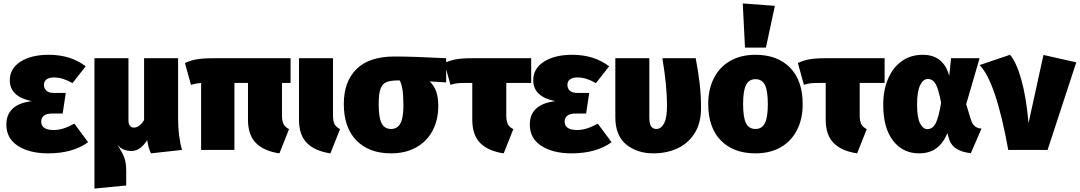

<svg xmlns="http://www.w3.org/2000/svg" viewBox="-20 -873 6287 1118"><path d="M479 -487 402 -389Q372 -406 346.5 -414Q321 -422 292 -422Q267 -422 251.5 -411Q236 -400 236 -380Q236 -358 250 -345Q264 -332 293 -332H363L345 -212H285Q251 -212 235.5 -199.5Q220 -187 220 -165Q220 -116 293 -116Q320 -116 348 -124.5Q376 -133 413 -153L493 -45Q404 20 260 20Q152 20 84.5 -23.5Q17 -67 17 -147Q17 -266 165 -284Q37 -310 37 -406Q37 -474 99.5 -514Q162 -554 264 -554Q391 -554 479 -487Z M859 20Q851 3 846.5 -12.5Q842 -28 837 -57Q797 6 746 6Q721 6 700.5 -2Q680 -10 662 -32Q690 10 702.5 41.5Q715 73 715 123V207L530 225V-534H728V-173Q728 -130 761 -130Q775 -130 790.5 -141Q806 -152 819 -174V-534H1017V-184Q1017 -79 1040 0Z M1622 -390V-202Q1622 -168 1631 -150.5Q1640 -133 1663 -121L1607 20Q1518 7 1471 -39.5Q1424 -86 1424 -176V-390H1345V0H1151V-390Q1117 -387 1092 -379L1057 -506Q1088 -521 1125 -527.5Q1162 -534 1229 -534H1672V-390Z M1919 -202Q1919 -168 1928 -150.5Q1937 -133 1960 -121L1904 20Q1815 7 1768 -39.5Q1721 -86 1721 -176V-534H1919Z M2578 -393 2482 -399Q2508 -374 2520 -340Q2532 -306 2532 -256Q2532 -174 2498.5 -111.5Q2465 -49 2403 -14.5Q2341 20 2257 20Q2129 20 2055.5 -55Q1982 -130 1982 -268Q1982 -398 2056 -471Q2130 -544 2278 -544Q2384 -544 2578 -534ZM2329 -256Q2329 -317 2323.5 -352Q2318 -387 2307 -405Q2257 -405 2232 -395.5Q2207 -386 2196 -356.5Q2185 -327 2185 -267Q2185 -189 2202 -155.5Q2219 -122 2257 -122Q2294 -122 2311.5 -154.5Q2329 -187 2329 -256Z M2928 -390V-202Q2928 -168 2937 -150.5Q2946 -133 2969 -121L2913 20Q2824 7 2777 -39.5Q2730 -86 2730 -176V-390H2694Q2658 -390 2641 -388Q2624 -386 2603 -379L2568 -506Q2599 -521 2634.5 -527.5Q2670 -534 2730 -534H3073V-390Z M3527 -487 3450 -389Q3420 -406 3394.5 -414Q3369 -422 3340 -422Q3315 -422 3299.5 -411Q3284 -400 3284 -380Q3284 -358 3298 -345Q3312 -332 3341 -332H3411L3393 -212H3333Q3299 -212 3283.5 -199.5Q3268 -187 3268 -165Q3268 -116 3341 -116Q3368 -116 3396 -124.5Q3424 -133 3461 -153L3541 -45Q3452 20 3308 20Q3200 20 3132.5 -23.5Q3065 -67 3065 -147Q3065 -266 3213 -284Q3085 -310 3085 -406Q3085 -474 3147.5 -514Q3210 -554 3312 -554Q3439 -554 3527 -487Z M4062 -244Q4062 -154 4023 -94.5Q3984 -35 3921.5 -7.5Q3859 20 3786 20Q3689 20 3626 -32Q3563 -84 3563 -191V-534H3761V-190Q3761 -152 3771.5 -137Q3782 -122 3802 -122Q3830 -122 3847 -155Q3864 -188 3864 -259Q3864 -372 3837 -534H4031Q4045 -461 4053.5 -391.5Q4062 -322 4062 -244Z M4654 -266Q4654 -180 4620.5 -115Q4587 -50 4525 -15Q4463 20 4379 20Q4251 20 4177.5 -55Q4104 -130 4104 -268Q4104 -354 4137.5 -419Q4171 -484 4233 -519Q4295 -554 4379 -554Q4507 -554 4580.5 -479Q4654 -404 4654 -266ZM4307 -268Q4307 -189 4324 -155.5Q4341 -122 4379 -122Q4417 -122 4434 -156Q4451 -190 4451 -266Q4451 -345 4434 -378.5Q4417 -412 4379 -412Q4341 -412 4324 -378Q4307 -344 4307 -268ZM4305 -853 4492 -839 4440 -596H4318Z M4986 -390V-202Q4986 -168 4995 -150.5Q5004 -133 5027 -121L4971 20Q4882 7 4835 -39.5Q4788 -86 4788 -176V-390H4752Q4716 -390 4699 -388Q4682 -386 4661 -379L4626 -506Q4657 -521 4692.5 -527.5Q4728 -534 4788 -534H5131V-390Z M5507 -430 5518 -534H5684L5606 -266L5633 -178Q5641 -151 5656 -138.5Q5671 -126 5695 -124L5633 19Q5578 13 5546 -9Q5514 -31 5503 -74L5497 -98Q5470 -36 5430 -8Q5390 20 5332 20Q5237 20 5180 -54Q5123 -128 5123 -263Q5123 -348 5151 -414Q5179 -480 5231 -517Q5283 -554 5353 -554Q5416 -554 5455 -520.5Q5494 -487 5507 -430ZM5320 -263Q5320 -188 5337.5 -154.5Q5355 -121 5380 -121Q5410 -121 5428 -154.5Q5446 -188 5460 -275Q5445 -354 5428.5 -383.5Q5412 -413 5383 -413Q5355 -413 5337.5 -376Q5320 -339 5320 -263Z M5969 -156 6056 -553 6247 -510 6080 0H5851Q5779 -399 5684 -494L5861 -554Q5898 -512 5927 -409.5Q5956 -307 5969 -156Z"/></svg>

Font: Fira Sans Black
Style: Regular
Weight: 900
Designer: Carrois Corporate & Edenspiekermann AG
Foundry: Carrois Corporate GbR & Edenspiekermann AG
Version: Version 4.203